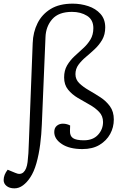

<svg xmlns="http://www.w3.org/2000/svg" viewBox="-59 -802 695 1051"><path d="M400 -34Q450 -34 477.5 -64Q505 -94 505 -134Q505 -167 483.5 -189.5Q462 -212 430.5 -229.5Q399 -247 367 -266Q335 -285 313.5 -311.5Q292 -338 292 -378Q292 -416 308 -443.5Q324 -471 348 -493.5Q372 -516 396 -537.5Q420 -559 436 -585.5Q452 -612 452 -648Q452 -694 417.5 -715.5Q383 -737 335 -737Q262 -737 227 -697Q192 -657 190 -598L170 -121Q168 -67 161 -12Q154 43 140.5 91Q127 139 106 170Q89 196 67 212.5Q45 229 20 229Q-7 229 -23 216Q-39 203 -39 184Q-39 155 -17 127L24 144Q52 157 69.5 141Q87 125 92 85Q95 58 96.5 36Q98 14 99 -23L120 -566Q122 -626 146.5 -675Q171 -724 218.5 -753Q266 -782 339 -782Q383 -782 424 -768.5Q465 -755 491 -726Q517 -697 517 -652Q517 -613 500.5 -584.5Q484 -556 460 -533.5Q436 -511 411.5 -490.5Q387 -470 370.5 -447.5Q354 -425 354 -396Q354 -367 375 -346.5Q396 -326 427.5 -308Q459 -290 490.5 -269.5Q522 -249 543 -220Q564 -191 564 -148Q564 -105 544 -68.5Q524 -32 486 -9Q448 14 392 14Q321 14 279.5 -13.5Q238 -41 238 -79Q238 -102 252 -113.5Q266 -125 285 -125Q297 -125 307.5 -122Q318 -119 325 -115L324 -86Q323 -58 340.5 -46Q358 -34 400 -34Z"/></svg>

Font: Literata 12pt Light
Style: Italic
Weight: 300
Italic angle: -2°
Designer: Latin by Veronika Burian and Jose Scaglione. Greek by Irene Vlachou. Cyrillic by Vera Evstafieva
Foundry: TypeTogether
Version: Version 3.002